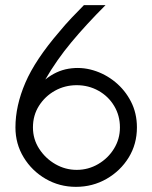

<svg xmlns="http://www.w3.org/2000/svg" viewBox="-20 -720 592 746"><path d="M275 6Q211 6 157.5 -25Q104 -56 72 -108.5Q40 -161 40 -225Q40 -309 78.5 -398.5Q117 -488 210 -596Q232 -623 258.5 -651Q285 -679 306 -700H390Q315 -625 257.5 -556Q200 -487 156 -411Q198 -445 246.5 -453Q295 -461 342 -447Q389 -433 427.5 -401.5Q466 -370 489 -325Q512 -280 512 -225Q512 -160 480 -108Q448 -56 394 -25Q340 6 275 6ZM278 -60Q323 -60 361.5 -82.5Q400 -105 423 -142.5Q446 -180 446 -225Q446 -271 423.5 -308.5Q401 -346 362.5 -367.5Q324 -389 278 -389Q232 -389 193.5 -367.5Q155 -346 131.5 -309Q108 -272 108 -225Q108 -179 132.5 -141.5Q157 -104 195.5 -82Q234 -60 278 -60Z"/></svg>

Font: Kulim Park Light
Style: Regular
Weight: 300
Designer: Noponies / Dale Sattler
Foundry: Noponies
Version: Version 1.000; ttfautohint (v1.8.3)